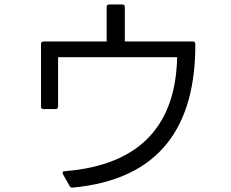

<svg xmlns="http://www.w3.org/2000/svg" viewBox="-20 -819 1040 866"><path d="M294 20C297 26 302 28 309 27C702 -10 862 -249 861 -620C861 -628 857 -632 849 -632H543V-787C543 -795 539 -799 531 -799H473C465 -799 461 -795 461 -787V-632H177C169 -632 165 -628 165 -620V-338C165 -331 169 -326 177 -327H230C238 -327 242 -331 242 -339V-561H779C773 -268 625 -75 273 -47C263 -47 260 -41 264 -33Z"/></svg>

Font: LINE Seed JP_OTF Regular
Style: Regular
Weight: 400
Designer: LY Corporation & Fontrix & Fontworks
Version: Version 1.002